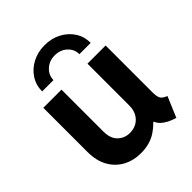

<svg xmlns="http://www.w3.org/2000/svg" viewBox="-211 -875 1007 1007"><g transform="rotate(-45 292.5 -371.5)"><path d="M248.3 7.8Q193.2 7.8 149 -15.6Q104.9 -39.1 79.1 -84.5Q53.3 -130 53.3 -196V-523.1H188.1V-212.1Q188.1 -160.8 215.3 -134.6Q242.6 -108.4 281.7 -108.4Q311 -108.4 333.3 -121.4Q355.6 -134.4 368.2 -157.8Q380.7 -181.2 380.7 -212.1V-523.1H515.5V-173.5Q515.5 -143.8 523.8 -129.8Q532.1 -115.9 557.5 -106.4L509.3 7.8Q457.3 -7.9 431.7 -32.7Q406 -57.5 405.4 -92.6L440 -62.3H374.5L438.9 -102.6Q410.3 -55.6 362.2 -23.9Q314.1 7.8 248.3 7.8ZM290.3 -750.8Q341.1 -750.8 381.9 -729.3Q422.7 -707.9 446.5 -671Q470.2 -634 469.9 -588.2H386Q386 -625.1 358.4 -650.3Q330.9 -675.5 290.3 -675.5Q249.9 -675.5 222.1 -650.3Q194.3 -625.1 193.7 -588.2H109.8Q109.8 -634 133.6 -671Q157.5 -707.9 198.4 -729.3Q239.3 -750.8 290.3 -750.8Z"/></g></svg>

Font: Reddit Sans
Style: Regular
Weight: 400
Designer: Stephen Hutchings
Foundry: Reddit
Version: Version 1.014